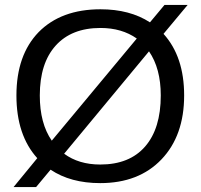

<svg xmlns="http://www.w3.org/2000/svg" viewBox="-20 -736 818 782"><path d="M730 -347.2Q730 -183.6 637.7 -86.9Q545.4 9.8 388.2 9.8Q267.6 9.8 186 -44.9L127 25.9H35.2L131.8 -91.8Q46.9 -185.5 46.9 -347.2Q46.9 -511.7 137.2 -605Q229 -698.2 389.2 -698.2Q508.8 -698.2 590.8 -645L649.9 -715.8H744.1L646 -598.1Q730 -505.4 730 -347.2ZM634.8 -347.2Q634.8 -457 586.9 -526.9L241.2 -109.9Q300.8 -65.9 388.2 -65.9Q507.3 -65.9 571 -139.2Q634.8 -212.4 634.8 -347.2ZM142.1 -347.2Q142.1 -233.4 190.9 -163.1L537.1 -579.1Q476.1 -622.1 389.2 -622.1Q271.5 -622.1 206.8 -550.3Q142.1 -478.5 142.1 -347.2Z"/></svg>

Font: Libra Sans Modern
Style: Regular
Weight: 400
Foundry: Stefan Peev, Context Ltd
Version: Version 1.000